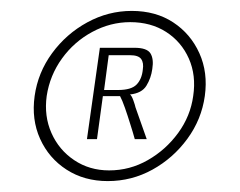

<svg xmlns="http://www.w3.org/2000/svg" viewBox="-20 -611 440 352"><path d="M177.5 -279Q134.5 -279 102 -300Q69.5 -321 53.5 -356.5Q37.5 -392 43.5 -435Q49.5 -478 75.5 -513.5Q101.5 -549 140 -570Q178.5 -591 221.5 -591Q265.5 -591 297.5 -570Q329.5 -549 345.5 -513.5Q361.5 -478 355.5 -435Q349.5 -392 323.5 -356.5Q297.5 -321 259.5 -300Q221.5 -279 177.5 -279ZM180.1 -298.6Q218 -298.6 250.9 -317.4Q283.9 -336.2 306.6 -367.2Q329.2 -398.2 334.2 -435Q339.9 -472.8 326.2 -503.7Q312.5 -534.5 284.5 -552.5Q256.5 -570.4 218.7 -570.4Q182.5 -570.4 149.2 -552.5Q115.8 -534.5 93.6 -503.7Q71.3 -472.8 65.6 -435Q60.6 -398.2 74.3 -367.2Q88 -336.2 116 -317.4Q144 -298.6 180.1 -298.6ZM139.4 -355.9 163.1 -523.4H226.4Q249.4 -523.4 255.8 -513.2Q262.2 -503 259.2 -484.5Q257 -468 248.5 -454Q240.1 -440.1 218.3 -437.8Q221.4 -435.7 224.5 -426.9Q227.7 -418 228.4 -414.2L249 -355.9H227.1Q223.8 -367.9 218.8 -383.6Q213.9 -399.4 209 -413.4Q204.1 -427.4 200.1 -434.8H168.6L157.8 -355.9ZM170.8 -446H196.5Q220.7 -446 230.4 -456Q240.1 -466 241.8 -483.3Q243.8 -495.8 238.8 -502.8Q233.8 -509.8 218.4 -509.8H179.3Z"/></svg>

Font: Alumni Sans Thin
Style: Italic
Weight: 100
Italic angle: -8°
Designer: Robert E. Leuschke
Foundry: Robert E. Leuschke
Version: Version 1.016